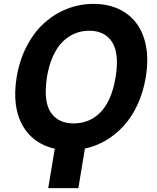

<svg xmlns="http://www.w3.org/2000/svg" viewBox="-20 -757 800 980"><path d="M724.1 -362.9Q711.6 -288 682.9 -225Q654.1 -161.9 613.1 -116.5Q572.1 -71 521.5 -41Q470.9 -11 413.4 1.4L380 203.1H226.2L259.6 2.1Q205.3 -9.9 163.5 -39.8Q121.8 -69.6 95.3 -115.9Q68.9 -162.3 60.7 -224.3Q52.6 -286.2 65 -362.9Q79.5 -450.3 116.5 -521.3Q153.4 -592.3 205.6 -639.4Q257.8 -686.4 322.3 -711.8Q386.7 -737.2 457.4 -737.2Q527.3 -737.2 583.3 -712.2Q639.2 -687.1 675.6 -639.2Q712 -591.3 725.3 -521.7Q738.6 -452.1 724.1 -362.9ZM570 -362.9Q589.8 -483 552.6 -541.5Q515.3 -600.1 435.4 -600.1Q396.3 -600.1 362.2 -586.1Q328.1 -572.1 299.5 -543.9Q271 -515.6 250.2 -469.6Q229.4 -423.7 219.5 -362.9Q210.2 -300.1 215.2 -255.3Q220.2 -210.6 239.9 -182.2Q259.6 -153.8 288.7 -140.4Q317.8 -127.1 356.5 -127.1Q395.6 -127.1 429 -140.6Q462.4 -154.1 490.8 -181.8Q519.2 -209.5 539.6 -255.5Q560 -301.5 570 -362.9Z"/></svg>

Font: Karasuma Gothic
Style: Bold Italic
Weight: 700
Italic angle: 9.39998°
Designer: Rasmus Andersson / Ryoko Nishizuka
Foundry: Genbu
Version: Version 1.00